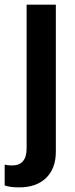

<svg xmlns="http://www.w3.org/2000/svg" viewBox="-20 -645 321 821"><path d="M62.5 156.2Q21.5 156.2 0 147.9V59.1Q17.1 62.5 31.2 62.5Q93.8 62.5 93.8 -10.3V-625H218.8V3.4Q218.8 75.7 177 116Q135.3 156.2 62.5 156.2Z"/></svg>

Font: Oswald
Style: Stencbab
Weight: 400
Designer: Mathieu Le Lay
Foundry: Mathieu Le Lay
Version: Version 1.000